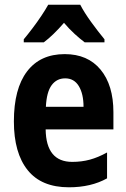

<svg xmlns="http://www.w3.org/2000/svg" viewBox="-20 -786 537 816"><path d="M255 -556Q353 -556 407.5 -490Q462 -424 462 -309V-236H174Q176 -98 287 -98Q327 -98 362 -107.5Q397 -117 435 -138V-28Q367 10 273 10Q156 10 97.5 -63Q39 -136 39 -270Q39 -409 95 -482.5Q151 -556 255 -556ZM257 -453Q221 -453 199.5 -424Q178 -395 175 -332H335Q335 -387 315 -420Q295 -453 257 -453ZM321 -766Q338 -733 367 -693Q396 -653 424 -619V-606H340Q320 -621 297 -642Q274 -663 252 -689Q205 -635 166 -606H81V-619Q97 -638 117.5 -665Q138 -692 156 -719Q174 -746 185 -766Z"/></svg>

Font: Noto Sans Arabic Cond
Style: Bold
Weight: 700
Width: 3
Designer: Monotype Design Team, Nadine Chahine, Nizar Qandah and Khaled Hosny
Foundry: Monotype Imaging Inc.
Version: Version 2.012; ttfautohint (v1.8.4.7-5d5b)